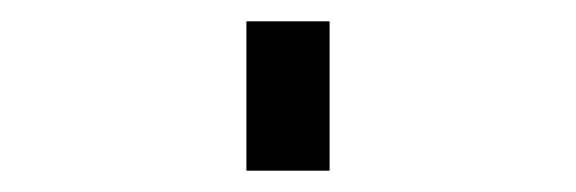

<svg xmlns="http://www.w3.org/2000/svg" viewBox="-20 60 540 180"><path d="M211 220V80H289V220Z"/></svg>

Font: Iosevka Fixed Medium
Style: Regular
Weight: 500
Monospace: yes
Designer: Belleve Invis
Foundry: Belleve Invis
Version: Version 32.3.0